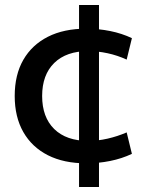

<svg xmlns="http://www.w3.org/2000/svg" viewBox="-20 -645 611 770"><path d="M326 10Q236 10 172 -22.5Q108 -55 73.5 -115.5Q39 -176 39 -260Q39 -345 73.5 -405Q108 -465 172 -497.5Q236 -530 326 -530Q375 -530 422 -520.5Q469 -511 509 -492L488 -406Q451 -423 411.5 -431.5Q372 -440 334 -440Q246 -440 197.5 -392.5Q149 -345 149 -260Q149 -175 197.5 -127.5Q246 -80 334 -80Q372 -80 411.5 -89Q451 -98 488 -114L509 -28Q469 -9 422 0.5Q375 10 326 10ZM297 105V-625H377V105Z"/></svg>

Font: M PLUS 2 Thin Medium
Style: Regular
Weight: 500
Version: Version 1.001